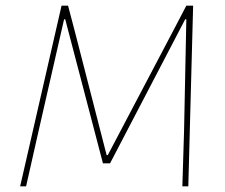

<svg xmlns="http://www.w3.org/2000/svg" viewBox="-20 -657 794 677"><path d="M644 0H623L629 -195L637 -589H633L368 -81H343L210 -589H206L116 -195L72 0H51L197 -637H220L246 -538L356 -110H360L591 -549L637 -637H661Z"/></svg>

Font: Luna Sans Thin
Style: Italic
Weight: 250
Italic angle: -7°
Designer: Juan Pablo del Peral
Foundry: Huerta Tipografica
Version: Version 2.001; ttfautohint (v1.5)